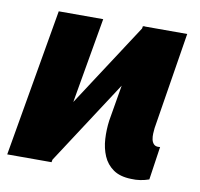

<svg xmlns="http://www.w3.org/2000/svg" viewBox="-74 -598 704 677"><g transform="rotate(10 278.5 -259.5)"><path d="M543.5 -528.3H384.8L325.7 -179.7Q321.3 -146.5 323.2 -113.5Q325.2 -80.6 336.9 -53.2Q348.6 -25.9 372.8 -8.8Q397 8.3 437 9.3Q454.1 10.3 469.7 7.8Q485.4 5.4 501 0L518.6 -119.6Q518.1 -119.1 517.1 -118.9Q516.1 -118.7 515.1 -118.7Q502.4 -117.7 496.1 -124.3Q489.7 -130.9 487.8 -140.9Q485.8 -150.9 486.3 -161.9Q486.8 -172.9 487.8 -181.2ZM462.9 -485.8 389.6 -529.3 72.3 -42.5 146.5 0ZM83.5 -528.3 -7.8 0H150.9L242.7 -528.3Z"/></g></svg>

Font: Roboto Black
Style: Italic
Weight: 900
Italic angle: -12°
Designer: Christian Robertson
Foundry: Google
Version: Version 3.0; 2020